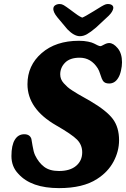

<svg xmlns="http://www.w3.org/2000/svg" viewBox="-20 -922 631 959"><path d="M448.2 -866.2Q495.6 -896.5 506.8 -899.9Q513.2 -901.9 519 -901.9Q532.2 -901.9 539.6 -896.2Q546.9 -890.6 545.9 -880.9Q543.5 -863.8 522.9 -843.3L460 -784.7Q431.6 -760.7 414.1 -751Q396.5 -741.2 378.9 -741.2Q350.1 -741.2 316.4 -775.9L266.6 -835.4Q244.1 -862.8 246.6 -880.9Q247.6 -890.6 256.6 -896.2Q265.6 -901.9 278.8 -901.9Q288.6 -901.9 298.6 -896Q308.6 -890.1 333 -872.1Q337.9 -868.2 340.8 -866.2Q344.7 -863.3 354.7 -856Q364.7 -848.6 368.4 -846.2Q372.1 -843.8 378.7 -839.8Q385.3 -835.9 390.6 -834Q401.4 -837.4 448.2 -866.2ZM136.7 -228.5Q138.2 -223.6 142.6 -193.8Q147.5 -163.1 155.3 -146.5Q172.9 -109.9 200.4 -88.9Q228 -67.9 274.4 -67.9Q330.1 -67.9 360.4 -93.8Q390.6 -119.6 390.6 -161.1Q390.6 -198.2 365 -224.4Q339.4 -250.5 261.2 -295.4Q117.2 -377.9 117.2 -501.5Q117.2 -595.2 188 -656.7Q258.8 -718.3 374.5 -718.3Q399.9 -718.3 419.9 -714.1Q439.9 -710 449.5 -704.8Q459 -699.7 467.8 -695.6Q476.6 -691.4 482.4 -691.4Q485.4 -691.4 499.5 -699.2Q513.7 -707 525.4 -707Q546.4 -707 567.9 -681.2Q589.4 -655.3 589.4 -610.8Q589.4 -591.3 584.2 -568.8Q579.1 -546.4 570.3 -532.7Q553.7 -504.9 524.9 -504.9Q502.9 -504.9 494.1 -518.6Q488.8 -525.9 481.7 -548.6Q474.6 -571.3 468.3 -580.6Q434.6 -633.8 377.9 -633.8Q329.6 -633.8 305.2 -609.1Q280.8 -584.5 280.8 -550.8Q280.8 -538.6 284.9 -527.6Q289.1 -516.6 298.6 -506.1Q308.1 -495.6 317.4 -487.3Q326.7 -479 342.8 -468.8Q358.9 -458.5 370.1 -451.9Q381.3 -445.3 400.6 -434.6Q419.9 -423.8 430.7 -417.5Q512.2 -369.6 543.5 -327.9Q574.7 -286.1 574.7 -221.7Q574.7 -166.5 546.9 -114.5Q519 -62.5 464.4 -27.8Q394.5 17.6 274.9 17.6Q135.7 17.6 71.8 -53.7Q37.1 -89.4 37.1 -142.6Q37.1 -196.3 54 -223.9Q70.8 -251.5 101.1 -251.5Q128.9 -251.5 136.7 -228.5Z"/></svg>

Font: Cooper*
Style: Bold Italic
Weight: 700
Italic angle: -7°
Designer: Owen Earl
Foundry: indestructible type*
Version: Version 0.001